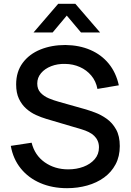

<svg xmlns="http://www.w3.org/2000/svg" viewBox="-20 -970 684 1005"><path d="M155.5 -800 284.5 -950H374.5L504 -800H404L329.5 -888.5L255.5 -800ZM331 15Q253.5 15 191.2 -11.8Q129 -38.5 88.8 -88.2Q48.5 -138 36.5 -206.5L145.5 -223Q162 -157 214.5 -120.2Q267 -83.5 337 -83.5Q380.5 -83.5 417 -97.2Q453.5 -111 475.8 -136.8Q498 -162.5 498 -198.5Q498 -218 491.2 -233Q484.5 -248 472.8 -259.2Q461 -270.5 444.2 -278.8Q427.5 -287 407.5 -293L223 -347.5Q196 -355.5 168 -368.2Q140 -381 116.8 -401.8Q93.5 -422.5 79 -453.2Q64.5 -484 64.5 -528Q64.5 -594.5 98.8 -640.8Q133 -687 191.5 -710.8Q250 -734.5 322.5 -734.5Q395.5 -733.5 453.2 -708.5Q511 -683.5 549.2 -636.8Q587.5 -590 602 -523.5L490 -504.5Q482.5 -545 458 -574.2Q433.5 -603.5 398 -619.2Q362.5 -635 321 -635.5Q281 -636.5 247.8 -623.5Q214.5 -610.5 194.8 -587Q175 -563.5 175 -533Q175 -503 192.5 -484.5Q210 -466 235.8 -455.2Q261.5 -444.5 287 -437.5L420 -400Q445 -393 476.8 -381.2Q508.5 -369.5 538.2 -348.5Q568 -327.5 587.5 -292.8Q607 -258 607 -205.5Q607 -151 585 -109.8Q563 -68.5 524.8 -40.8Q486.5 -13 436.5 1Q386.5 15 331 15Z"/></svg>

Font: Manrope ExtraLight SemiBold
Style: Regular
Weight: 600
Version: Version 4.504